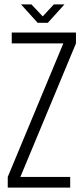

<svg xmlns="http://www.w3.org/2000/svg" viewBox="-20 -847 378 867"><path d="M196 -744 271 -827H223L173 -773L122 -827H75L150 -744ZM15 -48V0H297V-48H72L323 -651V-700H33V-651H266Z"/></svg>

Font: Modon Arabic
Style: Regular
Weight: 400
Designer: Ahmedzaza
Foundry: Ahmedzaza
Version: Version 2.010